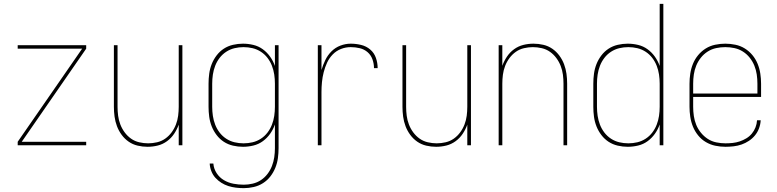

<svg xmlns="http://www.w3.org/2000/svg" viewBox="-20 -755 4040 998"><path d="M72 0V-18L407 -502H72V-520H428V-502L93 -18H428V0Z M747 8Q721 8 695.5 2Q670 -4 649 -18.5Q628 -33 612.5 -54Q597 -75 588 -99Q579 -123 575.5 -148.5Q572 -174 572 -200V-520H591V-200Q591 -177 594 -153.5Q597 -130 605.5 -108Q614 -86 628 -67Q642 -48 661 -34.5Q680 -21 703.5 -15.5Q727 -10 750 -10Q773 -10 796.5 -15.5Q820 -21 839 -34.5Q858 -48 872 -67Q886 -86 894.5 -108Q903 -130 906 -153.5Q909 -177 909 -200V-520H928V0H909V-107Q900 -82 885 -59.5Q870 -37 848 -21Q826 -5 800 1.5Q774 8 747 8Z M1247 223Q1227 223 1206.5 220.5Q1186 218 1167 212Q1148 206 1130.5 195Q1113 184 1099.5 169Q1086 154 1078.5 134.5Q1071 115 1070 95H1089Q1091 122 1106 145Q1121 168 1144 181.5Q1167 195 1193.5 200Q1220 205 1247 205Q1270 205 1293.5 199.5Q1317 194 1336.5 181Q1356 168 1370.5 149Q1385 130 1393.5 108Q1402 86 1405.5 62.5Q1409 39 1409 15V-108Q1400 -82 1384 -59.5Q1368 -37 1346 -21Q1324 -5 1297 1.5Q1270 8 1243 8Q1217 8 1191 2Q1165 -4 1143.5 -18Q1122 -32 1106 -53Q1090 -74 1080.5 -98Q1071 -122 1067.5 -148Q1064 -174 1064 -200V-320Q1064 -346 1067.5 -372Q1071 -398 1080.5 -422Q1090 -446 1106 -467Q1122 -488 1143.5 -502Q1165 -516 1191 -522Q1217 -528 1243 -528Q1270 -528 1297 -521.5Q1324 -515 1346 -499Q1368 -483 1384 -460.5Q1400 -438 1409 -412V-520H1428V15Q1428 41 1424.5 67Q1421 93 1411 117.5Q1401 142 1385 162.5Q1369 183 1347 197Q1325 211 1299 217Q1273 223 1247 223ZM1246 -10Q1270 -10 1293 -15.5Q1316 -21 1336 -34Q1356 -47 1370.5 -66Q1385 -85 1393.5 -107Q1402 -129 1405.5 -152.5Q1409 -176 1409 -200V-320Q1409 -344 1405.5 -367.5Q1402 -391 1393.5 -413Q1385 -435 1370.5 -454Q1356 -473 1336 -486Q1316 -499 1293 -504.5Q1270 -510 1246 -510Q1222 -510 1199 -504.5Q1176 -499 1156 -486Q1136 -473 1121.5 -454Q1107 -435 1098.5 -413Q1090 -391 1086.5 -367.5Q1083 -344 1083 -320V-200Q1083 -176 1086.5 -152.5Q1090 -129 1098.5 -107Q1107 -85 1121.5 -66Q1136 -47 1156 -34Q1176 -21 1199 -15.5Q1222 -10 1246 -10Z M1632 0V-520H1651V-391Q1659 -418 1671 -443Q1683 -468 1703 -488Q1723 -508 1749.5 -518Q1776 -528 1803 -528Q1830 -528 1857 -521.5Q1884 -515 1904.5 -497.5Q1925 -480 1934 -454Q1943 -428 1943 -401H1924Q1924 -424 1916 -446.5Q1908 -469 1890.5 -484Q1873 -499 1850 -504.5Q1827 -510 1803 -510Q1777 -510 1752.5 -500.5Q1728 -491 1709.5 -472Q1691 -453 1680 -429Q1669 -405 1662.5 -379.5Q1656 -354 1653.5 -328Q1651 -302 1651 -276V0Z M2247 8Q2221 8 2195.5 2Q2170 -4 2149 -18.5Q2128 -33 2112.5 -54Q2097 -75 2088 -99Q2079 -123 2075.5 -148.5Q2072 -174 2072 -200V-520H2091V-200Q2091 -177 2094 -153.5Q2097 -130 2105.5 -108Q2114 -86 2128 -67Q2142 -48 2161 -34.5Q2180 -21 2203.5 -15.5Q2227 -10 2250 -10Q2273 -10 2296.5 -15.5Q2320 -21 2339 -34.5Q2358 -48 2372 -67Q2386 -86 2394.5 -108Q2403 -130 2406 -153.5Q2409 -177 2409 -200V-520H2428V0H2409V-107Q2400 -82 2385 -59.5Q2370 -37 2348 -21Q2326 -5 2300 1.5Q2274 8 2247 8Z M2572 0V-520H2591V-413Q2600 -438 2615 -460.5Q2630 -483 2652 -499Q2674 -515 2700 -521.5Q2726 -528 2753 -528Q2779 -528 2804.5 -522Q2830 -516 2851 -501.5Q2872 -487 2887.5 -466Q2903 -445 2912 -421Q2921 -397 2924.5 -371.5Q2928 -346 2928 -320V0H2909V-320Q2909 -343 2906 -366.5Q2903 -390 2894.5 -412Q2886 -434 2872 -453Q2858 -472 2839 -485.5Q2820 -499 2796.5 -504.5Q2773 -510 2750 -510Q2727 -510 2703.5 -504.5Q2680 -499 2661 -485.5Q2642 -472 2628 -453Q2614 -434 2605.5 -412Q2597 -390 2594 -366.5Q2591 -343 2591 -320V0Z M3243 8Q3217 8 3191 2Q3165 -4 3143.5 -18Q3122 -32 3106 -53Q3090 -74 3080.5 -98Q3071 -122 3067.5 -148Q3064 -174 3064 -200V-320Q3064 -346 3067.5 -372Q3071 -398 3080.5 -422Q3090 -446 3106 -467Q3122 -488 3143.5 -502Q3165 -516 3191 -522Q3217 -528 3243 -528Q3270 -528 3297 -521.5Q3324 -515 3346 -499Q3368 -483 3384 -460.5Q3400 -438 3409 -412V-735H3428V0H3409V-108Q3400 -82 3384 -59.5Q3368 -37 3346 -21Q3324 -5 3297 1.5Q3270 8 3243 8ZM3246 -10Q3270 -10 3293 -15.5Q3316 -21 3336 -34Q3356 -47 3370.5 -66Q3385 -85 3393.5 -107Q3402 -129 3405.5 -152.5Q3409 -176 3409 -200V-320Q3409 -344 3405.5 -367.5Q3402 -391 3393.5 -413Q3385 -435 3370.5 -454Q3356 -473 3336 -486Q3316 -499 3293 -504.5Q3270 -510 3246 -510Q3222 -510 3199 -504.5Q3176 -499 3156 -486Q3136 -473 3121.5 -454Q3107 -435 3098.5 -413Q3090 -391 3086.5 -367.5Q3083 -344 3083 -320V-200Q3083 -176 3086.5 -152.5Q3090 -129 3098.5 -107Q3107 -85 3121.5 -66Q3136 -47 3156 -34Q3176 -21 3199 -15.5Q3222 -10 3246 -10Z M3751 8Q3724 8 3698 2.5Q3672 -3 3649 -16.5Q3626 -30 3609 -51Q3592 -72 3582 -96.5Q3572 -121 3568 -147.5Q3564 -174 3564 -200V-320Q3564 -346 3568 -372.5Q3572 -399 3582 -423.5Q3592 -448 3609 -468.5Q3626 -489 3648.5 -503Q3671 -517 3697.5 -522.5Q3724 -528 3750 -528Q3776 -528 3802.5 -522.5Q3829 -517 3851.5 -503Q3874 -489 3891 -468.5Q3908 -448 3918 -423.5Q3928 -399 3932 -372.5Q3936 -346 3936 -320V-251H3583V-200Q3583 -176 3586.5 -152Q3590 -128 3599 -106Q3608 -84 3623.5 -65Q3639 -46 3659 -33Q3679 -20 3703 -15Q3727 -10 3751 -10Q3770 -10 3788.5 -12Q3807 -14 3825 -20Q3843 -26 3859.5 -36Q3876 -46 3888 -60.5Q3900 -75 3907 -93Q3914 -111 3915 -130H3934Q3933 -109 3925.5 -88.5Q3918 -68 3904.5 -51.5Q3891 -35 3873 -23Q3855 -11 3835 -4Q3815 3 3793.5 5.5Q3772 8 3751 8ZM3583 -269H3917V-320Q3917 -344 3913.5 -368Q3910 -392 3901 -414Q3892 -436 3877 -455Q3862 -474 3841.5 -487Q3821 -500 3797.5 -505Q3774 -510 3750 -510Q3726 -510 3702.5 -505Q3679 -500 3658.5 -487Q3638 -474 3623 -455Q3608 -436 3599 -414Q3590 -392 3586.5 -368Q3583 -344 3583 -320Z"/></svg>

Font: Iosevka Thin
Style: Regular
Weight: 100
Monospace: yes
Designer: Belleve Invis
Foundry: Belleve Invis
Version: Version 32.5.0; ttfautohint (v1.8.4)